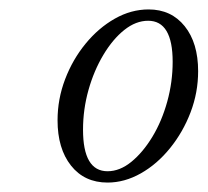

<svg xmlns="http://www.w3.org/2000/svg" viewBox="-20 -750 440 407"><path d="M208 -363Q159 -363 130.5 -399Q102 -435 102 -495Q102 -540 118 -582Q134 -624 161.5 -657.5Q189 -691 223.5 -710.5Q258 -730 295 -730Q343 -730 371.5 -694.5Q400 -659 400 -599Q400 -554 384 -512Q368 -470 340.5 -436Q313 -402 278.5 -382.5Q244 -363 208 -363ZM208 -387Q234 -387 258.5 -407Q283 -427 303 -460Q323 -493 334.5 -534.5Q346 -576 346 -619Q346 -706 294 -706Q268 -706 243.5 -686.5Q219 -667 199 -633.5Q179 -600 167.5 -559Q156 -518 156 -475Q156 -387 208 -387Z"/></svg>

Font: Instrument Serif
Style: Italic
Weight: 400
Italic angle: -13°
Designer: Rodrigo Fuenzalida
Foundry: fragTYPE
Version: Version 1.000; ttfautohint (v1.8.4.7-5d5b);gftools[0.9.27]